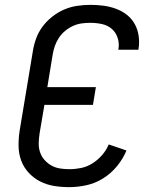

<svg xmlns="http://www.w3.org/2000/svg" viewBox="-20 -763 640 791"><path d="M265 8Q233 8 202.5 3Q172 -2 145.5 -15.5Q119 -29 98.5 -51Q78 -73 67.5 -101Q57 -129 56.5 -161Q56 -193 61 -225L115 -550Q119 -577 128.5 -603.5Q138 -630 155 -653Q172 -676 195.5 -694.5Q219 -713 245 -724Q271 -735 298.5 -739Q326 -743 353 -743Q380 -743 406.5 -739.5Q433 -736 457.5 -727Q482 -718 502 -702.5Q522 -687 534.5 -665Q547 -643 551 -616.5Q555 -590 551 -563L550 -558H467L468 -561Q472 -585 464.5 -607.5Q457 -630 440 -644.5Q423 -659 399.5 -664Q376 -669 352 -669Q334 -669 316 -666.5Q298 -664 280.5 -656Q263 -648 248 -635.5Q233 -623 222.5 -607Q212 -591 206 -573.5Q200 -556 197 -538L175 -404H375L363 -331H163L143 -213Q140 -193 139.5 -173.5Q139 -154 145 -136Q151 -118 163.5 -104Q176 -90 192 -81Q208 -72 227 -69Q246 -66 266 -66Q290 -66 314.5 -71Q339 -76 361 -90Q383 -104 400.5 -124Q418 -144 428 -168L501 -143Q487 -109 462.5 -79Q438 -49 405.5 -28.5Q373 -8 336.5 0Q300 8 265 8Z"/></svg>

Font: Iosevka Aile
Style: Italic
Weight: 400
Italic angle: -9°
Designer: Belleve Invis
Foundry: Belleve Invis
Version: Version 28.0.1; ttfautohint (v1.8.4)